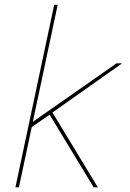

<svg xmlns="http://www.w3.org/2000/svg" viewBox="-20 -802 558 822"><path d="M46 0 212 -781.5H227L118.5 -271L112 -274.5L479 -531H503L197 -315L201 -326.5L399 0H381L190 -315L196 -313.5L109.5 -253.5L117.5 -265.5L61 0Z"/></svg>

Font: Epilogue Thin
Style: Italic
Weight: 250
Italic angle: -12°
Designer: Tyler Finck
Foundry: Etcetera Type Co
Version: Version 2.112